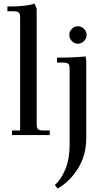

<svg xmlns="http://www.w3.org/2000/svg" viewBox="-20 -766 602 1089"><path d="M291 283.2Q326.7 252.4 350.8 193.6Q375 134.8 375 51.8V-371.1Q375 -396 367.9 -403.6Q360.8 -411.1 335.9 -411.1H303.2V-439Q395.5 -439 465.8 -445.8L469.2 -418V16.1Q469.2 113.8 423.1 188.5Q377 263.2 307.1 303.2ZM387.5 -533Q373 -547.9 373 -567.9Q373 -587.9 387.5 -602.5Q401.9 -617.2 421.9 -617.2Q441.9 -617.2 456.5 -602.5Q471.2 -587.9 471.2 -567.9Q471.2 -547.9 456.5 -533Q441.9 -518.1 421.9 -518.1Q401.9 -518.1 387.5 -533ZM22 -702.1V-729Q133.8 -729 175.8 -746.1L188 -717.8V-65.9Q188 -41 195.1 -33.4Q202.1 -25.9 227.1 -25.9H262.2V0H47.9V-25.9H94.2V-662.1Q94.2 -687 87.2 -694.6Q80.1 -702.1 55.2 -702.1Z"/></svg>

Font: Dihjauti S
Style: Bold
Weight: 700
Designer: T. Christopher White
Version: Version 3.0.0